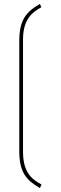

<svg xmlns="http://www.w3.org/2000/svg" viewBox="-20 -837 311 976"><path d="M191 101C155 80 97 52 97 -65V-636C97 -744 149 -777 190 -800L183 -817C112 -776 78 -736 78 -627V-71C78 38 112 78 183 119Z"/></svg>

Font: Advent Pro
Style: Thin
Weight: 100
Designer: Andreas Kalpakidis
Foundry: Andreas Kalpakidis
Version: Version 2.002 2007